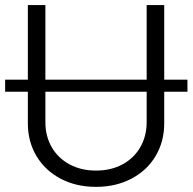

<svg xmlns="http://www.w3.org/2000/svg" viewBox="-31 -727 761 759"><path d="M710 -364.3H618.2V-239.3Q618.2 -167.5 584.2 -110.4Q550.3 -53.2 488.8 -20.8Q427.2 11.7 348.6 11.7Q269.5 11.7 208.3 -20.8Q147 -53.2 113 -110.4Q79.1 -167.5 79.1 -239.3V-364.3H-10.7V-412.1H79.1V-707H148.4V-412.1H548.8V-707H618.2V-412.1H710ZM348.6 -52.7Q408.2 -52.7 453.6 -77.4Q499 -102.1 523.9 -145.8Q548.8 -189.5 548.8 -244.1V-364.3H148.4V-244.1Q148.4 -189 173.3 -145.5Q198.2 -102.1 243.7 -77.4Q289.1 -52.7 348.6 -52.7Z"/></svg>

Font: Pretendard GOV Light
Style: Regular
Weight: 300
Designer: Base glyphs from Inter by Rasmus Andersson; Hangeul glyphs from Noto Sans CJK(Source Han Sans) by Jang Soo-young and Kan
Foundry: Kil Hyung-jin
Version: Version 1.309